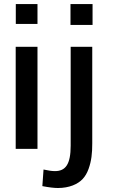

<svg xmlns="http://www.w3.org/2000/svg" viewBox="-20 -731 562 943"><path d="M434.6 -608.4V-710.9H326.2V-608.4ZM264.6 192.4C319.8 192.4 362.3 173.8 386.2 147.9C398.4 134.8 407.7 118.7 415 98.6C429.2 59.1 433.1 22.5 433.1 -26.9V-501H327.1V-15.6C327.1 75.7 302.2 109.4 250 109.4C235.8 109.4 217.3 106.9 193.8 101.6L188 183.1C220.7 189.5 246.1 192.4 264.6 192.4ZM164.1 -613.3V-710.9H57.6V-613.3ZM164.1 0V-501H57.1V0Z"/></svg>

Font: Ride SemiBold
Style: Regular
Weight: 600
Version: Version 3.000